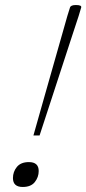

<svg xmlns="http://www.w3.org/2000/svg" viewBox="-20 -737 343 764"><path d="M303 -707 293 -673.5Q284.5 -648 267.5 -596Q250.5 -544 228.5 -476.5Q206.5 -409 182.8 -336.5Q159 -264 137.5 -198H113Q131.5 -264 152.2 -336.5Q173 -409 192 -476.5Q211 -544 226 -596Q241 -648 248 -673.5L258.5 -707Q261.5 -717 282 -717Q306 -717 303 -707ZM95 -92Q134 -92 134 -56.5Q134 -32 118.5 -12.5Q103 7 70.5 7Q31.5 7 31.5 -28.5Q31.5 -53.5 47.2 -72.8Q63 -92 95 -92Z"/></svg>

Font: Newsreader 6pt ExtraLight
Style: Italic
Weight: 275
Italic angle: -17°
Designer: Hugues Gentile
Foundry: Production Type
Version: Version 1.003; ttfautohint (v1.8.3)